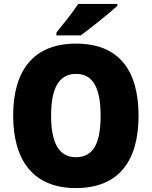

<svg xmlns="http://www.w3.org/2000/svg" viewBox="-20 -947 772 977"><path d="M577 -917V-927H378C349 -882 301 -824 267 -781V-767H391C444 -806 537 -880 577 -917ZM685 -358C685 -587 587 -725 367 -725C149 -725 47 -587 47 -359C47 -130 150 10 366 10C586 10 685 -130 685 -358ZM240 -358C240 -494 277 -571 367 -571C456 -571 492 -495 492 -358C492 -221 457 -147 366 -147C278 -147 240 -223 240 -358Z"/></svg>

Font: Noto Sans Thai Looped SemiCondensed Black
Style: Regular
Weight: 900
Width: 4
Designer: Sasikarn Vongin, Ben Mitchell
Foundry: The Fontpad Ltd
Version: Version 1.001